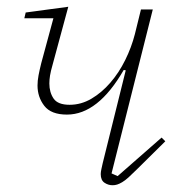

<svg xmlns="http://www.w3.org/2000/svg" viewBox="-20 -536 533 568"><path d="M313 12Q300 12 289 4.5Q278 -3 278 -21Q278 -27 280 -36Q282 -45 284 -54L352 -328L346 -329Q270 -197 178 -197Q131 -197 111 -223Q91 -249 91 -283Q91 -297 94 -313Q97 -329 102 -349L138 -482H52L56 -499L182 -516L136 -346Q130 -325 128 -312.5Q126 -300 126 -289Q126 -263 138.5 -244.5Q151 -226 186 -226Q220 -226 250.5 -244Q281 -262 306.5 -291.5Q332 -321 350.5 -358.5Q369 -396 379 -435L397 -508H432L310 -23L328 -15L458 -129L469 -118L385 -35Q371 -21 360.5 -11.5Q350 -2 341.5 3Q333 8 326.5 10Q320 12 313 12Z"/></svg>

Font: IBM Plex Serif ExtLt
Style: Italic
Weight: 200
Italic angle: -14°
Designer: Mike Abbink, Paul van der Laan, Pieter van Rosmalen
Foundry: Bold Monday
Version: Version 3.001